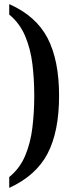

<svg xmlns="http://www.w3.org/2000/svg" viewBox="-20 -784 353 936"><path d="M25 132V79Q76 38 102.5 -24.5Q129 -87 138 -162.5Q147 -238 147 -317Q147 -397 138 -471.5Q129 -546 102.5 -608.5Q76 -671 25 -713V-764Q156 -706 212 -598Q268 -490 268 -317Q268 -143 212 -35.5Q156 72 25 132Z"/></svg>

Font: Noto Serif Tamil ExtraCondensed SemiBold
Style: Regular
Weight: 600
Width: 2
Designer: Indian Type Foundry, Tom Grace, and the Monotype Design Team
Foundry: Monotype Imaging Inc.
Version: Version 2.004; ttfautohint (v1.8.4.7-5d5b)